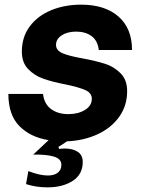

<svg xmlns="http://www.w3.org/2000/svg" viewBox="-20 -596 622 826"><path d="M527 -204Q527 -141 492.5 -93Q458 -45 399 -18Q340 9 268 12Q250 25 231 36L235 45Q244 43 258 43Q294 43 315 57.5Q336 72 336 101Q336 154 293 182Q250 210 184 210Q135 210 92 196L102 140Q150 159 186 159Q213 159 228.5 147Q244 135 244 113Q244 87 211.5 77.5Q179 68 123 69L189 7Q110 -6 63 -54Q16 -102 16 -192H165Q170 -149 199.5 -127Q229 -105 274 -105Q316 -105 345.5 -123Q375 -141 375 -171Q375 -196 347 -208.5Q319 -221 261 -233Q204 -244 166 -257.5Q128 -271 101 -299Q74 -327 74 -374Q74 -437 108 -482.5Q142 -528 200 -552Q258 -576 329 -576Q431 -576 489.5 -525Q548 -474 548 -381H405Q400 -422 373.5 -441Q347 -460 308 -460Q270 -460 245.5 -444Q221 -428 221 -403Q221 -379 249 -367Q277 -355 334 -345Q393 -334 432 -321.5Q471 -309 499 -280.5Q527 -252 527 -204Z"/></svg>

Font: Open Sauce One ExtraBold Italic
Style: Regular
Weight: 800
Italic angle: -10°
Designer: Alfredo Marco Pradil
Foundry: Creative Sauce Fz LLC
Version: Version 1.477